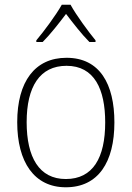

<svg xmlns="http://www.w3.org/2000/svg" viewBox="-20 -835 559 814"><path d="M279 -815H242C218 -772 167 -703 134 -664V-657H161C194 -690 232 -739 260 -776C289 -738 326 -690 359 -657H385V-664C356 -699 303 -771 279 -815ZM465 -316C465 -479 403 -590 262 -590C128 -590 53 -489 53 -317C53 -148 125 -41 259 -41C397 -41 465 -148 465 -316ZM93 -317C93 -468 149 -556 262 -556C380 -556 426 -457 426 -316C426 -166 374 -76 259 -76C146 -76 93 -168 93 -317Z"/></svg>

Font: Noto Sans Tamil UI SemiCondensed ExtraLight
Style: Regular
Weight: 200
Width: 4
Designer: Jelle Bosma - Monotype Design Team
Foundry: Monotype Imaging Inc.
Version: Version 2.004